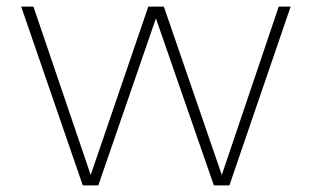

<svg xmlns="http://www.w3.org/2000/svg" viewBox="-20 -560 942 580"><path d="M230 0 44 -540H81L254 -31.5L428 -540H475L650 -31.5L822 -540H858L673 0H626L451 -504.5L277 0Z"/></svg>

Font: Encode Sans Expanded Expanded Thin
Style: Regular
Weight: 100
Width: 7
Designer: Multiple Designers
Foundry: Impallari Type
Version: Version 3.000; ttfautohint (v1.8.3) -l 8 -r 50 -G 200 -x 14 